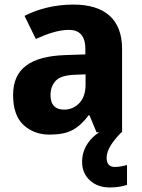

<svg xmlns="http://www.w3.org/2000/svg" viewBox="-20 -577 617 837"><path d="M444.8 110.8C444.8 77.6 467.8 43 508.8 0H512.2V-363.8C512.2 -494.6 434.6 -557.1 299.8 -557.1C217.3 -557.1 144 -537.1 86.9 -507.8L136.2 -407.2C185.1 -429.2 234.4 -446.8 280.8 -446.8C325.2 -446.8 352.1 -421.9 352.1 -363.8V-339.8L264.2 -336.9C114.3 -331.5 37.1 -278.8 37.1 -163.1C37.1 -104 52.2 -60.1 82.5 -32.2C112.8 -4.4 150.4 9.8 194.8 9.8C238.3 9.8 272 3.4 296.4 -10.3C320.8 -23.4 344.2 -44.4 366.2 -74.2H370.1L400.9 0H412.1C391.6 13.2 375.5 28.8 363.8 45.9C346.7 71.3 337.9 98.6 337.9 127.9C337.9 161.6 349.1 188.5 372.1 209.5C394.5 230 423.3 240.2 459 240.2C490.7 240.2 514.2 235.4 533.7 229V142.1C522 146 498 150.9 481 150.9C457 150.9 444.8 137.7 444.8 110.8ZM353 -208C353 -173.3 343.8 -146.5 325.7 -127.4C307.1 -108.4 285.2 -99.1 259.8 -99.1C224.1 -99.1 200.2 -116.7 200.2 -162.1C200.2 -188 208 -209 223.1 -225.1C238.3 -241.2 265.6 -249.5 305.2 -251L353 -252.9Z"/></svg>

Font: Avrile Sans
Style: Bold
Weight: 700
Designer: Monotype Design Team, Google (font), Stefan Peev (BGR Cyrillic), Cristiano Sobral (main changes)
Foundry: The Avrile Sans Project Authors
Version: Version 3.110